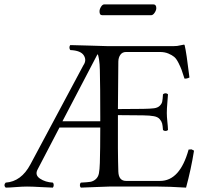

<svg xmlns="http://www.w3.org/2000/svg" viewBox="-29 -857 939 882"><path d="M665 -787.1H440.9Q427.7 -787.1 428.2 -805.2Q428.2 -814.9 435.1 -825.9Q441.9 -836.9 450.2 -836.9H674.8Q689 -836.9 689 -819.8Q689 -810.1 681.4 -798.6Q673.8 -787.1 665 -787.1ZM431.6 -271H244.1L144 -79.1Q129.9 -53.2 154.5 -36.6Q179.2 -20 213.9 -18.1Q217.8 -14.2 217.8 -7.1Q217.8 0 213.9 4.9Q200.7 4.9 159.4 2.4Q118.2 0 95.2 0Q74.2 0 43.7 2.4Q13.2 4.9 -2.9 4.9Q-14.2 -6.3 -2.9 -18.1Q68.8 -22.9 110.8 -102.1L354 -557.1Q370.1 -580.1 356 -602.5Q341.8 -625 293.9 -627Q290 -631.8 290 -638.9Q290 -646 293.9 -649.9Q315.9 -649.9 383.5 -647.5Q451.2 -645 467.8 -645H766.6Q777.3 -645 784.9 -646Q792.5 -647 801.8 -649.2Q811 -651.4 815.4 -651.9Q819.3 -651.9 819.3 -648.9Q827.1 -618.2 841.3 -501Q828.1 -494.6 818.4 -496.1Q809.6 -523.9 805.2 -536.1Q800.8 -548.3 791 -567.9Q781.2 -587.4 771.2 -595.7Q761.2 -604 744.4 -611.1Q727.5 -618.2 705.6 -618.2H550.3Q533.2 -618.2 524.2 -605.7Q515.1 -593.3 514.6 -574.2L512.7 -356L628.4 -356.9Q661.1 -357.4 678.2 -359.6Q695.3 -361.8 704.6 -370.8Q713.9 -379.9 716.1 -389.9Q718.3 -399.9 719.7 -423.8Q724.1 -428.2 731 -428.5Q737.8 -428.7 742.7 -423.8Q742.2 -412.1 739.7 -384.5Q737.3 -356.9 737.3 -337.9Q737.3 -321.8 739.7 -299.1Q742.2 -276.4 742.7 -259.8Q738.3 -255.4 731.2 -255.4Q724.1 -255.4 719.7 -259.8Q718.3 -280.3 715.8 -289.8Q713.4 -299.3 704.8 -309.6Q696.3 -319.8 678 -323.2Q659.7 -326.7 628.4 -327.1L512.7 -328.1Q511.7 -152.3 514.6 -68.8Q516.1 -25.9 550.3 -25.9H706.5Q797.4 -25.9 837.4 -169.9Q848.6 -171.4 850.8 -170.9Q853 -170.4 862.3 -165Q848.6 -79.1 825.7 4.9Q745.6 0 697.3 0H472.7Q457.5 0 412.1 2.2Q366.7 4.4 342.3 4.9Q337.9 0.5 337.9 -6.6Q337.9 -13.7 342.3 -18.1Q372.1 -19.5 385.7 -21.7Q399.4 -23.9 410.6 -33.7Q421.9 -43.5 425.3 -60.1Q428.7 -76.7 429.7 -108.9Q431.6 -173.3 431.6 -271ZM429.7 -536.1Q429.2 -563.5 425.8 -585Q422.4 -606.4 418.9 -607.9L257.8 -299.8H431.6V-320.8Q431.6 -459 429.7 -536.1Z"/></svg>

Font: Linux Libertine Display
Style: Regular
Weight: 400
Designer: Philipp H. Poll
Foundry: Philipp H. Poll
Version: Version 5.0.9